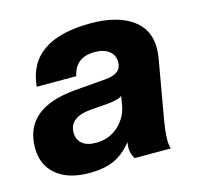

<svg xmlns="http://www.w3.org/2000/svg" viewBox="-84 -614 732 713"><g transform="rotate(-15 282.0 -258.0)"><path d="M175 10Q95 10 49.5 -28Q4 -66 4 -132Q4 -284 203 -301L324 -311Q385 -316 385 -360Q385 -388 364.5 -403.5Q344 -419 310 -419Q235 -419 221 -350H69Q85 -526 323 -526Q421 -526 479 -487Q537 -448 537 -374Q537 -352 533 -332L498 -132Q486 -68 486 -33Q486 -12 491 0H352Q339 -19 339 -43Q339 -46 341 -64Q310 -25 272 -7.5Q234 10 175 10ZM228 -92Q279 -92 314.5 -124Q350 -156 358 -205L363 -237Q355 -226 308 -221L242 -216Q157 -209 157 -150Q157 -123 175.5 -107.5Q194 -92 228 -92Z"/></g></svg>

Font: Creato Display ExtraBold
Style: Italic
Weight: 800
Italic angle: -10°
Version: Version 1.000